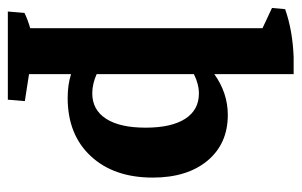

<svg xmlns="http://www.w3.org/2000/svg" viewBox="-158 -432 744 473"><g transform="rotate(90 213.5 -196.0)"><path d="M5.9 156.2 9.3 115.2Q26.4 106.9 46.9 101.1V-471.2L-2.9 -494.6L0 -526.9Q52.2 -545.4 118.2 -547.9H160.2V-352.5Q206.5 -385.7 260.7 -385.7Q331.5 -385.7 373.3 -335.7Q415 -285.6 415 -200.7Q415 -105 362.1 -48.1Q309.1 8.8 218.8 8.8Q186 8.8 160.2 0.5V104L226.6 114.3L223.1 156.2ZM208 -314.5Q184.6 -314.5 160.2 -302.2V-62.5Q184.6 -51.8 207.5 -51.8Q248 -51.8 270 -85.7Q292 -119.6 292 -183.1Q292 -246.6 270.3 -280.5Q248.5 -314.5 208 -314.5Z"/></g></svg>

Font: Markazi Text
Style: Bold
Weight: 700
Designer: Borna Izadpanah (Arabic designer), Fiona Ross (Arabic design director) and Florian Runge (Latin designer)
Foundry: Borna Izadpanah and Florian Runge
Version: Version 1.001; ttfautohint (v1.8.3)